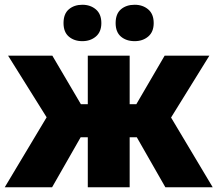

<svg xmlns="http://www.w3.org/2000/svg" viewBox="-22 -787 914 807"><path d="M-2 0 174 -294 12 -553H198L318 -349H347V-553H523V-349H551L670 -553H858L697 -293L872 0H673L553 -210H523V0H347V-210H317L197 0ZM245 -690Q245 -729 267.5 -748Q290 -767 324 -767Q358 -767 381 -747.5Q404 -728 404 -690Q404 -653 381 -633.5Q358 -614 324 -614Q290 -614 267.5 -633Q245 -652 245 -690ZM464 -690Q464 -729 486.5 -748Q509 -767 544 -767Q578 -767 601 -747.5Q624 -728 624 -690Q624 -653 601 -633.5Q578 -614 544 -614Q509 -614 486.5 -633Q464 -652 464 -690Z"/></svg>

Font: Noto Sans SemiCondensed Black
Style: Regular
Weight: 900
Width: 4
Designer: Monotype Design Team
Foundry: Monotype Imaging Inc.
Version: Version 2.013; ttfautohint (v1.8.4.7-5d5b)